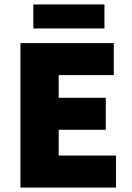

<svg xmlns="http://www.w3.org/2000/svg" viewBox="-20 -844 596 864"><path d="M72 0V-650H492V-506H244V-404H456V-260H244V-144H502V0ZM130 -716V-824H450V-716Z"/></svg>

Font: Source Sans 3 ExtraLight Black
Style: Regular
Weight: 900
Version: Version 3.052;hotconv 1.1.0;makeotfexe 2.6.0